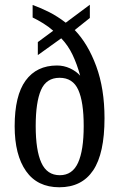

<svg xmlns="http://www.w3.org/2000/svg" viewBox="-20 -782 504 812"><path d="M231 10Q138 10 90 -58.5Q42 -127 42 -248Q42 -378 88.5 -441.5Q135 -505 221 -505Q250 -505 276 -493Q302 -481 319 -462Q306 -510 287 -550Q268 -590 239 -620L140 -549V-604L205 -652Q186 -669 162.5 -683.5Q139 -698 118 -708V-761Q154 -748 188.5 -730.5Q223 -713 258 -686L360 -762V-706L296 -655Q352 -597 387 -502Q422 -407 422 -282Q422 -133 374 -61.5Q326 10 231 10ZM233 -41Q286 -41 310 -93.5Q334 -146 334 -249Q334 -351 311 -402Q288 -453 232 -453Q176 -453 153.5 -401.5Q131 -350 131 -249Q131 -146 155 -93.5Q179 -41 233 -41Z"/></svg>

Font: Noto Serif Bengali ExtraCondensed
Style: Regular
Weight: 400
Width: 2
Designer: Juan Bruce, Universal Thirst, Indian Type Foundry and the Monotype Design Team.
Foundry: Monotype Imaging Inc.
Version: Version 2.003; ttfautohint (v1.8.4.7-5d5b)